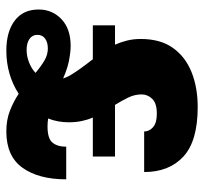

<svg xmlns="http://www.w3.org/2000/svg" viewBox="-39 -594 644 606"><g transform="rotate(90 283.0 -291.0)"><path d="M140 11Q80 11 45 -15.5Q10 -42 10 -91Q10 -134 40.5 -163Q71 -192 125 -192Q145 -192 175 -186Q205 -180 252 -157L228 -108Q230 -111 231.5 -118.5Q233 -126 233 -133Q233 -164 218 -190Q203 -216 167 -262H60V-332H121Q113 -350 108 -370Q103 -390 103 -413Q103 -475 131 -514.5Q159 -554 207.5 -573.5Q256 -593 318 -593Q425 -593 474 -548Q523 -503 523 -424H395Q395 -440 381.5 -452Q368 -464 339 -464Q306 -464 292 -449.5Q278 -435 278 -416Q278 -394 288 -373.5Q298 -353 311 -332H474V-262H351Q358 -246 362 -227Q366 -208 366 -186Q366 -169 363 -152.5Q360 -136 354 -121Q360 -120 366 -119.5Q372 -119 379 -119Q417 -119 430 -134.5Q443 -150 443 -178H546Q546 -91 509.5 -40Q473 11 395 11Q358 11 329 -0.5Q300 -12 276 -28Q247 -9 212.5 1Q178 11 140 11ZM90 -87Q90 -71 103 -62Q116 -53 137 -53Q157 -53 176.5 -60.5Q196 -68 210 -81Q190 -98 171.5 -109Q153 -120 133 -120Q114 -120 102 -111.5Q90 -103 90 -87Z"/></g></svg>

Font: Rokkitt Black
Style: Regular
Weight: 900
Designer: Vernon Adams
Foundry: Vernon Adams
Version: Version 3.103